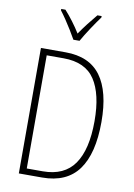

<svg xmlns="http://www.w3.org/2000/svg" viewBox="-101 -1012 750 1076"><g transform="rotate(10 273.5 -474.5)"><path d="M490 -364Q490 -184 423 -92Q356 0 216 0H84V-714H224Q360 -714 425 -625.5Q490 -537 490 -364ZM451 -362Q451 -516 397 -597.5Q343 -679 219 -679H123V-35H214Q336 -35 393.5 -117.5Q451 -200 451 -362ZM255 -791Q242 -814 225 -842Q208 -870 190 -896.5Q172 -923 158 -941V-949H182Q204 -925 228.5 -892.5Q253 -860 272 -829Q294 -861 316 -889.5Q338 -918 364 -949H388V-941Q365 -910 337 -867.5Q309 -825 290 -791Z"/></g></svg>

Font: Noto Sans Lao Looped Condensed ExtraLight
Style: Regular
Weight: 200
Width: 3
Designer: Mark Frömberg, Ben Mitchell
Foundry: The Fontpad Ltd
Version: Version 1.002; ttfautohint (v1.8.4.7-5d5b)